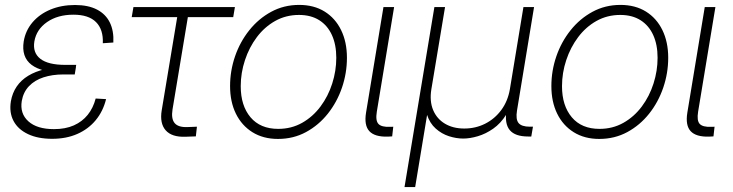

<svg xmlns="http://www.w3.org/2000/svg" viewBox="-20 -551 2957 775"><path d="M190.4 9.3Q132.8 9.3 92.8 -9.8Q52.7 -28.8 34.7 -62.7Q16.6 -96.7 23.9 -142.1Q29.8 -175.8 47.4 -201.7Q64.9 -227.5 93.8 -245.1Q122.6 -262.7 160.9 -271.5Q199.2 -280.3 245.6 -280.3H286.6L281.7 -250.5H235.4Q191.4 -250.5 155.5 -238.8Q119.6 -227.1 96.9 -203.1Q74.2 -179.2 67.9 -143.6Q59.6 -92.8 94.5 -61.3Q129.4 -29.8 197.8 -29.8Q244.1 -29.8 278.1 -44.9Q312 -60.1 334 -87.4Q356 -114.7 366.2 -153.3L408.2 -150.9Q396 -101.6 366.2 -65.7Q336.4 -29.8 292 -10.3Q247.6 9.3 190.4 9.3ZM241.7 -257.3Q195.8 -257.3 162.1 -265.4Q128.4 -273.4 107.4 -289.3Q86.4 -305.2 78.6 -328.9Q70.8 -352.5 75.7 -383.8Q83 -427.7 111.3 -460.9Q139.6 -494.1 183.8 -512.5Q228 -530.8 282.7 -530.8Q335.9 -530.8 371.3 -512.5Q406.7 -494.1 423.3 -460.2Q439.9 -426.3 437.5 -379.4L395 -376.5Q397.5 -431.6 367.7 -461.7Q337.9 -491.7 276.4 -491.7Q212.9 -491.7 169.9 -461.9Q127 -432.1 118.7 -383.8Q111.3 -338.4 142.8 -313.7Q174.3 -289.1 243.7 -289.1H287.6L282.7 -257.3Z M728.5 1Q673.3 2.9 648.7 -25.1Q624 -53.2 632.8 -106L695.3 -481.9H511.7L518.6 -522.5H928.2L921.4 -481.9H738.3L676.3 -108.9Q670.4 -71.3 685.1 -54Q699.7 -36.6 736.8 -38.1Q746.1 -38.6 755.9 -38.8Q765.6 -39.1 774.9 -39.6L770.5 -0.5Q760.3 0 749.8 0.2Q739.3 0.5 728.5 1Z M1102.1 9.8Q1042.5 9.8 999 -17.3Q955.6 -44.4 932.1 -92.3Q908.7 -140.1 908.7 -203.6Q908.7 -265.1 928.7 -323.5Q948.7 -381.8 986.1 -428.7Q1023.4 -475.6 1074.7 -503.4Q1126 -531.2 1187.5 -531.2Q1247.1 -531.2 1290.3 -504.4Q1333.5 -477.5 1356.9 -429.4Q1380.4 -381.3 1380.4 -317.9Q1380.4 -255.9 1360.4 -197.3Q1340.3 -138.7 1303.2 -92Q1266.1 -45.4 1215.1 -17.8Q1164.1 9.8 1102.1 9.8ZM1103 -30.8Q1156.2 -30.8 1199.5 -55.2Q1242.7 -79.6 1273.7 -121.1Q1304.7 -162.6 1321 -213.9Q1337.4 -265.1 1337.4 -317.9Q1337.4 -370.6 1319.8 -409.4Q1302.2 -448.2 1268.6 -469.5Q1234.9 -490.7 1187 -490.7Q1134.3 -490.7 1091.1 -466.6Q1047.9 -442.4 1016.8 -401.1Q985.8 -359.9 968.8 -308.3Q951.7 -256.8 951.7 -203.1Q951.7 -124.5 991.2 -77.6Q1030.8 -30.8 1103 -30.8Z M1545.4 0.5Q1492.7 2 1470.9 -21.5Q1449.2 -44.9 1457.5 -96.2L1527.8 -522.5H1570.8L1501 -100.1Q1495.1 -64 1507.6 -50.8Q1520 -37.6 1553.7 -39.1Q1557.6 -39.1 1560.8 -39.1Q1564 -39.1 1567.4 -39.6L1563 -0.5Q1559.1 -0.5 1554.7 0Q1550.3 0.5 1545.4 0.5Z M1612.8 204.1 1733.4 -522.5H1776.4L1721.2 -190.9Q1713.4 -142.6 1728.3 -106.9Q1743.2 -71.3 1775.9 -51.8Q1808.6 -32.2 1854 -32.2Q1899.9 -32.2 1938.5 -51.8Q1977.1 -71.3 2003.4 -106.9Q2029.8 -142.6 2038.1 -190.9L2092.8 -522.5H2135.7L2066.9 -105Q2061 -69.3 2073.2 -54.4Q2085.4 -39.6 2118.7 -39.6H2131.3L2124.5 0H2111.8Q2059.1 0 2037.6 -25.9Q2016.1 -51.8 2024.4 -105L2036.1 -176.8H2054.7Q2045.9 -124 2023.4 -88.4Q2001 -52.7 1970.9 -31.7Q1940.9 -10.7 1908.9 -1.2Q1877 8.3 1849.6 8.3Q1821.8 8.3 1792.2 -1.2Q1762.7 -10.7 1738.8 -32Q1714.8 -53.2 1703.4 -88.6Q1691.9 -124 1700.7 -176.8H1718.8L1655.8 204.1Z M2398.9 9.8Q2339.4 9.8 2295.9 -17.3Q2252.4 -44.4 2229 -92.3Q2205.6 -140.1 2205.6 -203.6Q2205.6 -265.1 2225.6 -323.5Q2245.6 -381.8 2283 -428.7Q2320.3 -475.6 2371.6 -503.4Q2422.9 -531.2 2484.4 -531.2Q2543.9 -531.2 2587.2 -504.4Q2630.4 -477.5 2653.8 -429.4Q2677.2 -381.3 2677.2 -317.9Q2677.2 -255.9 2657.2 -197.3Q2637.2 -138.7 2600.1 -92Q2563 -45.4 2512 -17.8Q2460.9 9.8 2398.9 9.8ZM2399.9 -30.8Q2453.1 -30.8 2496.3 -55.2Q2539.6 -79.6 2570.6 -121.1Q2601.6 -162.6 2617.9 -213.9Q2634.3 -265.1 2634.3 -317.9Q2634.3 -370.6 2616.7 -409.4Q2599.1 -448.2 2565.4 -469.5Q2531.7 -490.7 2483.9 -490.7Q2431.2 -490.7 2387.9 -466.6Q2344.7 -442.4 2313.7 -401.1Q2282.7 -359.9 2265.6 -308.3Q2248.5 -256.8 2248.5 -203.1Q2248.5 -124.5 2288.1 -77.6Q2327.6 -30.8 2399.9 -30.8Z M2842.3 0.5Q2789.6 2 2767.8 -21.5Q2746.1 -44.9 2754.4 -96.2L2824.7 -522.5H2867.7L2797.9 -100.1Q2792 -64 2804.4 -50.8Q2816.9 -37.6 2850.6 -39.1Q2854.5 -39.1 2857.7 -39.1Q2860.8 -39.1 2864.3 -39.6L2859.9 -0.5Q2856 -0.5 2851.6 0Q2847.2 0.5 2842.3 0.5Z"/></svg>

Font: Inter 28pt ExtraLight
Style: Italic
Weight: 250
Italic angle: -9.3988°
Designer: Rasmus Andersson
Foundry: rsms
Version: Version 4.001;git-66647c0bb